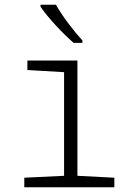

<svg xmlns="http://www.w3.org/2000/svg" viewBox="-20 -786 570 806"><path d="M289 -606H326V-616C290 -655 241 -719 215 -766H150V-758C180 -713 245 -644 289 -606ZM82 0H460V-40L305 -48V-532H95V-492L249 -483V-48L82 -40Z"/></svg>

Font: Noto Sans Mono Condensed Light
Style: Regular
Weight: 300
Width: 3
Designer: Monotype Design Team
Foundry: Monotype Imaging Inc.
Version: Version 2.014